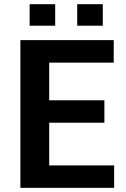

<svg xmlns="http://www.w3.org/2000/svg" viewBox="-20 -904 607 924"><path d="M474.6 -780.3H351.6V-883.8H474.6ZM245.6 -780.3H122.6V-883.8H245.6ZM482.4 -421.4V-313.5H216.8V-107.9H529.3V0H78.1V-710.9H527.3V-602.5H216.8V-421.4Z"/></svg>

Font: Ufes Sans
Style: Bold
Weight: 700
Designer: Ricardo Esteves & Filipe Motta
Foundry: ProDesignUfes - Ricardo Esteves, Filipe Motta (This is a derivative work, based on Roboto family, by Christian Robertson
Version: Version 2.0